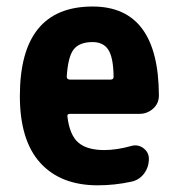

<svg xmlns="http://www.w3.org/2000/svg" viewBox="-20 -550 540 580"><path d="M314.5 -309.6Q323.2 -309.6 323.2 -318.4Q322.3 -377 307.1 -399.9Q292 -422.9 259.8 -422.9Q220.7 -422.9 203.1 -401.4Q185.5 -379.9 181.6 -318.4Q181.6 -310.5 190.4 -309.6ZM259.8 -530.3Q459 -530.3 460 -261.7Q460 -237.3 442.4 -221.7Q424.8 -206.1 401.4 -206.1H191.4Q182.6 -206.1 183.6 -198.2Q190.4 -141.6 216.8 -119.1Q243.2 -96.7 294.9 -96.7Q333 -96.7 377.9 -109.4Q397.5 -114.3 413.6 -102.1Q429.7 -89.8 429.7 -70.3Q429.7 -44.9 415 -25.4Q400.4 -5.9 376 -1Q326.2 9.8 275.4 9.8Q163.1 9.8 101.6 -58.1Q40 -126 40 -259.8Q40 -530.3 259.8 -530.3Z"/></svg>

Font: Rounded Mgen+ 2m bold
Style: Bold
Weight: 700
Designer: [Source Han Sans]
Ryoko NISHIZUKA  (kana & ideographs); Paul D. Hunt (Latin, Greek & Cyrillic); Wenlong ZHANG  (bopomofo
Version: Version 1.059.20150602